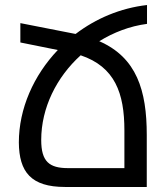

<svg xmlns="http://www.w3.org/2000/svg" viewBox="-20 -744 670 764"><path d="M565 -649V-724C459 -712 361 -670 281 -609C279 -609 277 -610 275 -610L61 -652V-575L210 -545C114 -444 55 -312 55 -177C56 -60 103 0 239 0H564V-207C564 -384 524 -515 375 -580C432 -615 496 -640 565 -649ZM251 -75C176 -75 144 -101 144 -187C144 -315 205 -437 301 -524C437 -478 475 -374 475 -225V-75Z"/></svg>

Font: Noto Sans Armenian SemiCondensed
Style: Regular
Weight: 400
Width: 4
Designer: Monotype Design Team
Foundry: Monotype Imaging Inc.
Version: Version 2.008